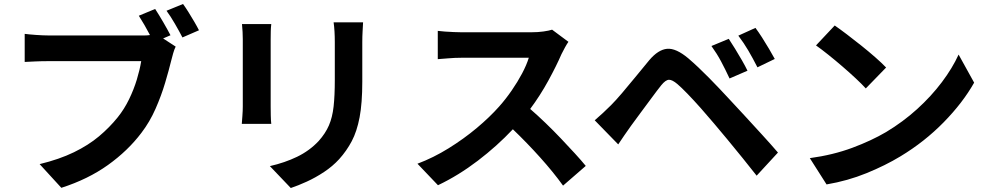

<svg xmlns="http://www.w3.org/2000/svg" viewBox="-20 -888 4970 964"><path d="M836 -711 799 -695 862 -654Q855 -640 849.5 -620.5Q844 -601 840 -585Q828 -536 809 -472Q790 -408 761 -342Q732 -276 690 -221Q622 -131 522 -59.5Q422 12 288 55L179 -64Q278 -88 351 -123.5Q424 -159 477 -203.5Q530 -248 571 -299Q604 -340 628 -389.5Q652 -439 667 -488.5Q682 -538 689 -581H223Q188 -581 156 -579.5Q124 -578 104 -577V-718Q126 -715 162 -712.5Q198 -710 223 -710H686Q695 -710 707.5 -710Q720 -710 733 -712Q720 -737 705.5 -762Q691 -787 677 -809L759 -843Q778 -814 800 -776Q822 -738 836 -711ZM816 -834 899 -868Q912 -850 927 -826Q942 -802 956 -778Q970 -754 979 -736L896 -700Q880 -731 858 -769Q836 -807 816 -834Z M1195 -767H1342Q1340 -750 1339.5 -732.5Q1339 -715 1339 -691V-353Q1339 -334 1339.5 -308.5Q1340 -283 1342 -266H1194Q1195 -280 1197 -306Q1199 -332 1199 -354V-691Q1199 -705 1198 -727.5Q1197 -750 1195 -767ZM1655 -776H1803Q1802 -755 1800.5 -730.5Q1799 -706 1799 -676V-478Q1799 -370 1785.5 -299Q1772 -228 1746 -179Q1720 -130 1683 -89Q1650 -53 1607 -24.5Q1564 4 1520 24Q1476 44 1440 56L1335 -54Q1410 -71 1472 -101Q1534 -131 1580 -180Q1614 -218 1631.5 -258.5Q1649 -299 1655 -353.5Q1661 -408 1661 -486V-676Q1661 -734 1655 -776Z M2752 -739 2834 -678Q2828 -670 2817 -650.5Q2806 -631 2799 -616Q2774 -558 2733 -483Q2692 -408 2642 -341Q2679 -309 2719 -270.5Q2759 -232 2796.5 -192.5Q2834 -153 2866.5 -117.5Q2899 -82 2921 -55L2807 44Q2758 -24 2692 -97.5Q2626 -171 2555 -239Q2476 -155 2379 -81Q2282 -7 2179 42L2076 -66Q2156 -96 2232.5 -143.5Q2309 -191 2374 -245.5Q2439 -300 2486 -353Q2519 -390 2549 -433.5Q2579 -477 2601.5 -519.5Q2624 -562 2635 -598H2296Q2264 -598 2229 -595Q2194 -592 2178 -591V-733Q2192 -731 2214 -729.5Q2236 -728 2258.5 -727Q2281 -726 2296 -726H2648Q2681 -726 2709 -730Q2737 -734 2752 -739Z M3639 -693Q3653 -672 3670.5 -643.5Q3688 -615 3705 -585.5Q3722 -556 3733 -533L3643 -494Q3621 -541 3600.5 -579.5Q3580 -618 3552 -657ZM3773 -748Q3788 -728 3806 -700Q3824 -672 3841 -643Q3858 -614 3870 -592L3783 -550Q3759 -597 3737 -634.5Q3715 -672 3687 -709ZM2966 -284Q2988 -303 3007 -320.5Q3026 -338 3048 -360Q3071 -383 3103 -420.5Q3135 -458 3170.5 -501.5Q3206 -545 3240 -586Q3285 -639 3329.5 -643Q3374 -647 3436 -595Q3486 -552 3540 -497Q3594 -442 3640 -392Q3674 -356 3717.5 -308.5Q3761 -261 3805.5 -212.5Q3850 -164 3886 -122L3779 -6Q3747 -47 3708.5 -94.5Q3670 -142 3632 -188Q3594 -234 3565 -268Q3534 -305 3498.5 -345Q3463 -385 3431.5 -417.5Q3400 -450 3381 -466Q3355 -488 3338.5 -487.5Q3322 -487 3300 -460Q3280 -435 3252.5 -397.5Q3225 -360 3196.5 -322Q3168 -284 3148 -256Q3131 -233 3114 -207.5Q3097 -182 3084 -163Z M4171 -760Q4197 -742 4232 -715.5Q4267 -689 4304.5 -659Q4342 -629 4374.5 -600.5Q4407 -572 4429 -549L4327 -444Q4308 -465 4277 -494Q4246 -523 4210 -554Q4174 -585 4139 -613Q4104 -641 4077 -660ZM4046 -94Q4163 -110 4259.5 -146Q4356 -182 4429 -225Q4514 -276 4585 -340.5Q4656 -405 4709 -475.5Q4762 -546 4793 -614L4871 -473Q4814 -372 4718 -274Q4622 -176 4501 -103Q4425 -57 4330.5 -18.5Q4236 20 4130 38Z"/></svg>

Font: Noto IKEA Simplified Chinese
Style: Bold
Weight: 700
Designer: Monotype Design Team
Foundry: Monotype Imaging Inc.
Version: Version 1.100